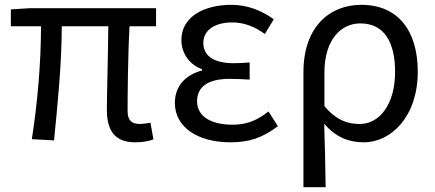

<svg xmlns="http://www.w3.org/2000/svg" viewBox="-20 -577 1804 796"><path d="M541 13C573 13 597 8 616 1L604 -68C583 -65 570 -63 560 -63C526 -63 509 -78 509 -116C509 -169 510 -344 517 -468H627V-543H103L25 -538V-468H150C150 -321 136 -153 112 0L204 5C219 -146 236 -315 236 -468H429C428 -348 423 -179 423 -122C423 -34 457 13 541 13Z M935 13C1010 13 1067 -4 1132 -54L1093 -115C1042 -74 997 -60 944 -60C851 -60 797 -97 797 -157C797 -217 842 -250 931 -250C958 -250 984 -249 1015 -247V-318C989 -316 969 -315 948 -315C860 -315 823 -350 823 -399C823 -455 875 -484 942 -484C992 -484 1036 -467 1078 -436L1115 -497C1064 -534 1005 -557 939 -557C828 -557 732 -509 732 -411C732 -360 762 -310 818 -290V-285C757 -269 705 -227 705 -150C705 -49 801 13 935 13Z M1238 199H1330C1329 103 1327 34 1324 -64C1374 -6 1429 13 1488 13C1602 13 1712 -94 1712 -280C1712 -451 1629 -557 1478 -557C1346 -557 1238 -465 1238 -278ZM1472 -63C1425 -63 1376 -76 1325 -137V-276C1325 -413 1394 -480 1474 -480C1575 -480 1618 -399 1618 -279C1618 -144 1553 -63 1472 -63Z"/></svg>

Font: Squished Noto Sans CJK JP Regular
Style: Regular
Weight: 400
Designer: Ryoko NISHIZUKA (kana & ideographs); Paul D. Hunt (Latin, Greek & Cyrillic); Wenlong ZHANG (bopomofo); Sandoll Communica
Foundry: Adobe Systems Incorporated
Version: Version 1.004;PS 1.004;hotconv 1.0.82;makeotf.lib2.5.63406